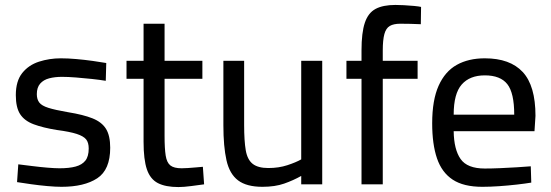

<svg xmlns="http://www.w3.org/2000/svg" viewBox="-20 -746 2229 777"><path d="M229 10Q205 10 171.5 7Q138 4 106 -0.5Q74 -5 49 -9L54 -81Q79 -78 110.5 -74Q142 -70 172 -67.5Q202 -65 221 -65Q260 -65 286 -72Q312 -79 325.5 -96Q339 -113 339 -145Q339 -169 328.5 -182Q318 -195 290.5 -204Q263 -213 210 -220Q154 -229 116.5 -243Q79 -257 61.5 -284Q44 -311 44 -361Q44 -418 70 -450.5Q96 -483 138 -496.5Q180 -510 226 -510Q255 -510 289 -507Q323 -504 355 -499.5Q387 -495 410 -491L408 -419Q384 -423 351.5 -426.5Q319 -430 287 -432.5Q255 -435 231 -435Q202 -435 179 -429Q156 -423 142.5 -407.5Q129 -392 129 -365Q129 -344 139 -331Q149 -318 176 -309.5Q203 -301 255 -292Q317 -282 354.5 -267Q392 -252 409 -224.5Q426 -197 426 -148Q426 -59 373.5 -24.5Q321 10 229 10Z M702 11Q650 11 619 -5Q588 -21 574.5 -60.5Q561 -100 561 -172V-427H492V-500H561V-650H646V-500H799V-427H646V-196Q646 -145 650.5 -116.5Q655 -88 669.5 -76.5Q684 -65 715 -65Q725 -65 740.5 -66Q756 -67 772.5 -68.5Q789 -70 801 -71L806 0Q784 3 753.5 7Q723 11 702 11Z M1042 10Q978 10 943.5 -16Q909 -42 896.5 -97.5Q884 -153 884 -239V-500H968V-240Q968 -176 974.5 -138Q981 -100 1002.5 -83Q1024 -66 1066 -66Q1108 -66 1143 -77.5Q1178 -89 1199 -101V-500H1284V0H1199V-34Q1167 -16 1130 -3Q1093 10 1042 10Z M1443 0V-427H1382V-500H1443V-542Q1443 -614 1456.5 -654Q1470 -694 1500 -710Q1530 -726 1580 -726Q1593 -726 1614 -725Q1635 -724 1655.5 -722Q1676 -720 1684 -718L1683 -648Q1665 -649 1640.5 -649.5Q1616 -650 1600 -650Q1573 -650 1557.5 -641Q1542 -632 1535.5 -608Q1529 -584 1529 -542V-500H1670V-427H1529V0Z M1932 10Q1856 10 1812 -19Q1768 -48 1748.5 -105Q1729 -162 1729 -247Q1729 -341 1755 -399Q1781 -457 1828.5 -483.5Q1876 -510 1942 -510Q2044 -510 2095.5 -454.5Q2147 -399 2147 -277L2143 -215H1816Q1817 -141 1844 -102.5Q1871 -64 1942 -64Q1970 -64 2004 -65.5Q2038 -67 2071.5 -69Q2105 -71 2128 -73L2130 -7Q2106 -3 2071 1Q2036 5 1999.5 7.5Q1963 10 1932 10ZM1816 -282H2061Q2061 -370 2033 -405.5Q2005 -441 1942 -441Q1881 -441 1848.5 -404Q1816 -367 1816 -282Z"/></svg>

Font: Cairo Medium
Style: Regular
Weight: 500
Designer: Mohamed Gaber, Accademia di Belle Arti di Urbino
Foundry: Kief Type Foundry, Accademia di Belle Arti di Urbino
Version: Version 3.117